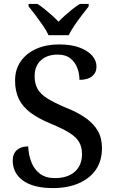

<svg xmlns="http://www.w3.org/2000/svg" viewBox="-20 -951 592 981"><path d="M250 10Q198 10 159 -0.5Q120 -11 94.5 -30.5Q69 -50 57 -75.5Q45 -101 45 -131Q45 -154 54.5 -170Q64 -186 82 -194.5Q100 -203 124 -203Q126 -159 140.5 -122Q155 -85 184.5 -63Q214 -41 260 -41Q325 -41 362 -73.5Q399 -106 399 -164Q399 -200 384 -225.5Q369 -251 334.5 -272.5Q300 -294 242 -318Q178 -344 137 -374.5Q96 -405 76.5 -445Q57 -485 57 -539Q57 -597 86.5 -638.5Q116 -680 166.5 -702Q217 -724 281 -724Q344 -724 386.5 -708Q429 -692 451 -666.5Q473 -641 473 -611Q473 -579 450 -561Q427 -543 386 -543Q386 -573 375.5 -602.5Q365 -632 340.5 -652Q316 -672 275 -672Q220 -672 188.5 -642.5Q157 -613 157 -562Q157 -524 171.5 -497.5Q186 -471 220.5 -449Q255 -427 314 -402Q375 -378 416.5 -349Q458 -320 479.5 -283Q501 -246 501 -194Q501 -130 470.5 -85Q440 -40 383.5 -15Q327 10 250 10ZM228 -771Q218 -794 199.5 -820.5Q181 -847 161.5 -873Q142 -899 126 -918V-931H171Q189 -920 208 -904.5Q227 -889 245.5 -872.5Q264 -856 279 -840Q294 -856 312.5 -872.5Q331 -889 350.5 -904.5Q370 -920 388 -931H433V-918Q418 -899 398 -873Q378 -847 360 -820.5Q342 -794 331 -771Z"/></svg>

Font: ET Text
Style: Regular
Weight: 470
Designer: Monotype Design Team
Foundry: Monotype Imaging Inc.
Version: Version 2.009